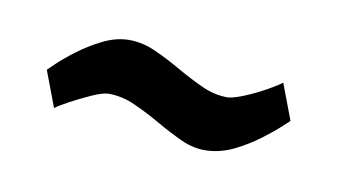

<svg xmlns="http://www.w3.org/2000/svg" viewBox="-34 -641 518 295"><g transform="rotate(15 225.0 -494.0)"><path d="M34 -484Q34 -484 43.5 -495Q53 -506 69 -520.5Q85 -535 104.5 -547Q124 -559 144 -561Q165 -563 186.5 -555.5Q208 -548 229.5 -538Q251 -528 272 -520.5Q293 -513 314 -515Q324 -517 340 -525.5Q356 -534 370.5 -544Q385 -554 390 -559L416 -505Q416 -505 406.5 -494.5Q397 -484 381 -469.5Q365 -455 345.5 -443Q326 -431 305 -428Q284 -425 263 -432.5Q242 -440 220.5 -450Q199 -460 177.5 -467.5Q156 -475 135 -473Q126 -472 110 -463Q94 -454 79.5 -444.5Q65 -435 60 -430Z"/></g></svg>

Font: Genos Thin Black
Style: Italic
Weight: 900
Italic angle: -8°
Version: Version 1.010